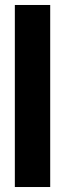

<svg xmlns="http://www.w3.org/2000/svg" viewBox="-20 -751 261 771"><path d="M39.6 0H181.6V-731H39.6Z"/></svg>

Font: Roboto Flex
Style: wght 700 wdth 25 opsz 34 GRAD 0.00 slnt 0.00 XTRA 468 XOPQ 96 YOPQ 79 YTLC 514 YTUC 712 YTAS 750 YTDE -203.00 YTFI 738
Weight: 700
Width: 1
Designer: Berlow after Robertson
Foundry: Google
Version: Version 3.100